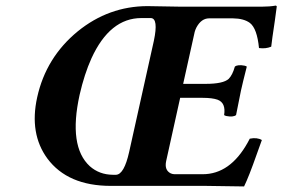

<svg xmlns="http://www.w3.org/2000/svg" viewBox="-20 -669 1016 691"><path d="M720.2 -367.2Q783.7 -367.2 803.2 -385.3Q816.9 -399.4 825.2 -429.2Q835.4 -437.5 860.4 -432.6Q866.2 -431.2 868.2 -429.2Q853 -369.6 847.2 -342.8Q843.3 -325.2 829.6 -254.9Q819.3 -246.6 794.4 -251.5Q788.6 -252.9 786.6 -254.9Q793.5 -298.8 763.2 -310.1Q744.1 -316.9 709.5 -316.9H628.4L578.1 -89.8Q570.8 -56.6 594.7 -44.9Q601.6 -42 608.4 -42H709.5Q808.1 -42 871.6 -156.2Q875.5 -163.6 878.9 -169.9Q905.3 -175.3 922.4 -165Q916.5 -149.4 904.3 -114.7Q875.5 -32.7 858.4 2Q857.4 2 721.2 0H378.9Q223.6 0 150.4 -98.6Q85 -188 113.8 -318.8Q145.5 -462.4 259.8 -556.2Q371.1 -646.5 510.3 -647L627.9 -645H922.9Q950.2 -645 972.7 -648.9Q975.6 -647.5 976.1 -646Q976.1 -642.6 969.2 -594.7Q958.5 -523.9 956.1 -501Q936 -492.7 912.1 -496.1Q905.3 -566.4 879.4 -586.4Q857.9 -602.5 817.9 -603H732.9Q704.6 -603 687 -570.3Q682.6 -561.5 680.7 -554.2L639.2 -367.2ZM385.7 -40H397.9Q426.8 -41.5 444.8 -122.1L533.7 -522Q550.8 -603 522.9 -604H488.8Q375.5 -604 309.1 -459Q283.7 -402.8 266.6 -328.1Q225.6 -142.1 303.2 -70.8Q337.4 -40.5 385.7 -40Z"/></svg>

Font: Linux Libertine Capitals O
Style: Bold Italic Samll Caps
Weight: 400
Italic angle: -12°
Designer: Philipp H. Poll
Foundry: Philipp H. Poll
Version: Version 5.0.4